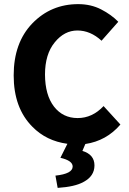

<svg xmlns="http://www.w3.org/2000/svg" viewBox="-20 -684 622 925"><path d="M330.1 118.2Q330.1 89.8 271 76.2L304.7 8.8Q203.1 -4.9 136.2 -73.2Q45.9 -163.6 45.9 -320.8Q45.9 -478 135.7 -571.3Q225.6 -664.1 356.9 -664.1Q418 -664.1 467.3 -638.7Q516.6 -613.3 549.8 -579.1L469.2 -487.8Q415.5 -537.1 353 -537.1Q290 -537.1 243.7 -480Q196.8 -422.9 196.8 -324.7Q197.3 -226.1 240.2 -170.4Q283.2 -115.2 354 -115.2Q424.8 -115.2 479 -172.9L560.1 -84Q492.7 -5.4 391.1 9.8L377 43Q435.1 60.5 435.1 112.8Q435.1 165 381.8 192.9Q340.8 215.8 257.8 221.2L247.1 162.1Q330.1 153.3 330.1 118.2Z"/></svg>

Font: SourceSansPro-Bold
Style: Bold
Weight: 700
Designer: Paul D. Hunt
Foundry: Adobe Systems Incorporated
Version: Version 1.050;PS Version 1.000;hotconv 1.0.70;makeotf.lib2.5